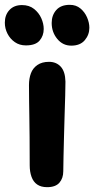

<svg xmlns="http://www.w3.org/2000/svg" viewBox="-46 -765 390 795"><path d="M61 -577Q35 -577 15.5 -590.5Q-4 -604 -15 -625.5Q-26 -647 -26 -671Q-26 -703 -7 -723.5Q12 -744 45 -744Q75 -744 95 -728Q115 -712 125 -689.5Q135 -667 135 -645Q135 -617 118 -597Q101 -577 61 -577ZM249 -576Q214 -576 191 -604Q168 -632 168 -670Q168 -702 187 -723.5Q206 -745 243 -745Q269 -745 287 -730Q305 -715 314.5 -693Q324 -671 324 -650Q324 -621 305 -598.5Q286 -576 249 -576ZM149 10Q124 10 108 -1Q92 -12 84.5 -33Q77 -54 77 -80Q77 -149 76.5 -197Q76 -245 75.5 -280.5Q75 -316 74.5 -347Q74 -378 74 -413Q74 -440 82 -461.5Q90 -483 109 -496Q128 -509 157 -509Q187 -509 205.5 -489Q224 -469 225 -427Q225 -406 224 -369.5Q223 -333 221.5 -288Q220 -243 219 -198.5Q218 -154 217 -116Q216 -78 216 -56Q216 -27 200 -8.5Q184 10 149 10Z"/></svg>

Font: Shantell Sans SemiBold
Style: Regular
Weight: 600
Designer: Stephen Nixon, Anya Danilova, Shantell Martin
Foundry: Arrow Type
Version: Version 1.011;[c5ecc13dd]